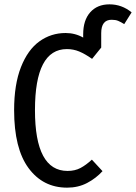

<svg xmlns="http://www.w3.org/2000/svg" viewBox="-20 -852 626 884"><path d="M586 -795 552 -741Q536 -751 524 -756Q512 -761 494 -761Q446 -761 446 -699V-633L404 -581Q371 -604 344.5 -615Q318 -626 288 -626Q141 -626 141 -345Q141 -65 291 -65Q325 -65 350.5 -78.5Q376 -92 403 -117L452 -64Q422 -31 381 -9.5Q340 12 289 12Q178 12 111.5 -78Q45 -168 45 -345Q45 -463 76.5 -543Q108 -623 161.5 -661.5Q215 -700 282 -700Q326 -700 363 -679V-694Q363 -759 395.5 -795.5Q428 -832 484 -832Q541 -832 586 -795Z"/></svg>

Font: Fira Sans Extra Condensed
Style: Regular
Weight: 400
Width: 1
Designer: Carrois Corporate & Edenspiekermann AG
Foundry: Carrois Corporate GbR & Edenspiekermann AG
Version: Version 4.203